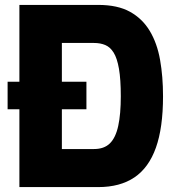

<svg xmlns="http://www.w3.org/2000/svg" viewBox="-20 -762 725 782"><path d="M11 -317V-429H332V-317ZM59 0V-742H380Q459 -742 509.5 -714Q560 -686 590 -636Q620 -586 632 -518Q644 -450 644 -370Q644 -242 615 -160.5Q586 -79 527.5 -39.5Q469 0 380 0ZM232 -155H363Q404 -155 427.5 -178Q451 -201 461.5 -249Q472 -297 472 -370Q472 -439 464.5 -482Q457 -525 443 -547.5Q429 -570 409 -578.5Q389 -587 363 -587H232Z"/></svg>

Font: Exo Thin ExtraBold
Style: Regular
Weight: 800
Version: Version 2.000